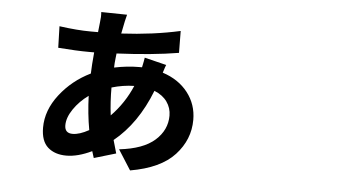

<svg xmlns="http://www.w3.org/2000/svg" viewBox="-50 -762 1601 896"><g transform="rotate(5 750.0 -313.5)"><path d="M475.6 -199.2Q537.1 -261.7 573.2 -345.7Q520.5 -344.7 467.8 -329.1Q467.8 -261.7 475.6 -199.2ZM305.7 -97.7Q337.9 -97.7 381.8 -122.1Q368.2 -197.3 365.2 -281.2Q323.2 -251 295.9 -210.9Q268.6 -170.9 268.6 -134.8Q268.6 -97.7 305.7 -97.7ZM610.4 -481.4 712.9 -456.1Q710.9 -453.1 700.2 -418.9Q775.4 -394.5 818.4 -339.4Q861.3 -284.2 861.3 -211.9Q861.3 -119.1 795.4 -47.4Q729.5 24.4 587.9 48.8L528.3 -44.9Q640.6 -57.6 694.8 -106Q749 -154.3 749 -221.7Q749 -257.8 728.5 -286.6Q708 -315.4 668.9 -331.1Q607.4 -173.8 499 -85.9Q504.9 -63.5 516.6 -24.4L414.1 5.9Q406.2 -19.5 404.3 -25.4Q338.9 5.9 285.2 5.9Q231.4 5.9 198.7 -22.9Q166 -51.8 166 -115.2Q166 -196.3 223.1 -270Q280.3 -343.8 366.2 -385.7Q367.2 -423.8 373 -485.4H348.6Q291 -485.4 204.1 -492.2L201.2 -592.8Q286.1 -581.1 348.6 -581.1H382.8L387.7 -626Q391.6 -653.3 389.6 -675.8L510.7 -673.8Q504.9 -655.3 491.2 -584Q639.6 -591.8 766.6 -620.1L767.6 -517.6Q644.5 -497.1 477.5 -489.3Q476.6 -481.4 475.1 -468.3Q473.6 -455.1 472.7 -443.8Q471.7 -432.6 471.7 -422.9Q532.2 -435.5 587.9 -435.5H601.6Q608.4 -466.8 610.4 -481.4Z"/></g></svg>

Font: Bpmf Zihi Sans Bold
Style: Bold
Weight: 700
Foundry: But Ko
Version: Version 1.320